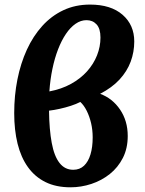

<svg xmlns="http://www.w3.org/2000/svg" viewBox="-20 -802 635 838"><path d="M288 15.5Q224.5 15.5 178.5 -7.3Q132.5 -30 102 -72.5Q71.5 -115 56.7 -174.8Q42 -234.5 42 -308.5Q42 -385 56 -455.2Q70 -525.5 97.2 -585Q124.5 -644.5 164.5 -688.7Q204.5 -733 256.8 -757.5Q309 -782 373 -782Q464 -782 515 -737.5Q566 -693 566 -621Q566 -575 550.3 -532.7Q534.5 -490.5 501.8 -455Q469 -419.5 417 -392.5Q470.5 -373 504 -323.8Q537.5 -274.5 537.5 -208.5Q537.5 -154.5 516.3 -112.7Q495 -71 459.3 -42.5Q423.5 -14 378.8 0.8Q334 15.5 288 15.5ZM299.5 -61Q328 -61 346.8 -78.8Q365.5 -96.5 375 -128.3Q384.5 -160 384.5 -202.5Q384.5 -235 377.5 -264.8Q370.5 -294.5 358.3 -318.7Q346 -343 330.5 -357Q313 -348 289.3 -340.2Q265.5 -332.5 240.5 -327Q215.5 -321.5 194 -319Q195 -236 205.8 -178.3Q216.5 -120.5 239.8 -90.8Q263 -61 299.5 -61ZM195.5 -403Q248.5 -413 289.8 -435.8Q331 -458.5 359.8 -490.5Q388.5 -522.5 403.5 -560.5Q418.5 -598.5 418.5 -638Q418.5 -677 401.5 -695.5Q384.5 -714 357.5 -714Q332.5 -714 309.8 -698.2Q287 -682.5 267.8 -654Q248.5 -625.5 233.5 -586.8Q218.5 -548 208.8 -501.3Q199 -454.5 195.5 -403Z"/></svg>

Font: Literata
Style: Italic
Weight: 400
Italic angle: -2°
Designer: Latin by Veronika Burian and Jose Scaglione. Greek by Irene Vlachou. Cyrillic by Vera Evstafieva
Foundry: TypeTogether
Version: Version 3.103;gftools[0.9.29]